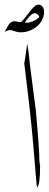

<svg xmlns="http://www.w3.org/2000/svg" viewBox="-91 -844 213 838"><path d="M-14 -704Q-22 -706 -32.5 -709.5Q-43 -713 -49 -713Q-54 -713 -71 -705L-58 -728Q-43 -757 -18 -750Q-3 -745 2.5 -749Q8 -753 31 -783Q59 -820 69 -822Q87 -828 96.5 -812Q106 -796 98 -770Q87 -736 54 -717.5Q21 -699 -14 -704ZM68 -759Q80 -768 80 -771Q80 -776 71.5 -782Q63 -788 57 -786Q48 -784 35 -769Q22 -754 17 -745H32Q57 -751 68 -759ZM81 -141 84 -118Q84 -38 71 -26Q69 -26 58.5 -159.5Q48 -293 31.5 -429Q15 -565 15 -567.5Q15 -570 22 -612L28 -654L34 -614Q36 -600 40 -558L65 -366Q81 -193 81 -141Z"/></svg>

Font: AMoshref-Naskh
Style: Naskh
Weight: 500
Version: Version 0.001